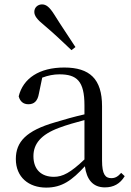

<svg xmlns="http://www.w3.org/2000/svg" viewBox="-20 -838 597 873"><path d="M323 -624C292 -672 259 -720 226 -773C205 -806 190 -818 171 -818C153 -818 136 -805 136 -784C136 -766 149 -749 180 -724C224 -687 264 -649 305 -610ZM457 14C496 14 526 -2 547 -37L531 -52C515 -34 503 -28 486 -28C459 -28 444 -45 444 -108V-355C444 -479 388 -531 272 -531C159 -531 85 -482 65 -400C71 -377 86 -364 109 -364C134 -364 151 -377 157 -413L172 -485C199 -495 224 -500 250 -500C329 -500 364 -470 364 -359V-318C320 -308 273 -295 231 -282C99 -244 52 -193 52 -115C52 -32 111 15 190 15C262 15 307 -18 366 -82C374 -22 402 14 457 14ZM364 -113C301 -53 265 -34 225 -34C169 -34 132 -66 132 -128C132 -183 165 -226 249 -257C283 -270 323 -281 364 -292Z"/></svg>

Font: Harano Aji Mincho
Style: Regular
Weight: 400
Foundry: Masamichi Hosoda
Version: HaranoAjiMincho-Regular version 20230610;ttx 4.39.4